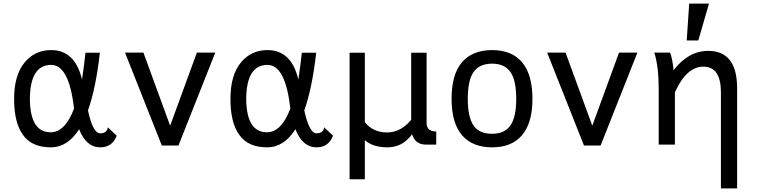

<svg xmlns="http://www.w3.org/2000/svg" viewBox="-20 -806 4228 1070"><path d="M58.6 -254.9Q58.6 -386.2 116 -456.5Q173.3 -526.9 265.1 -526.9Q398.4 -526.9 437 -362.8Q448.2 -435.5 456.5 -512.2H536.6Q514.2 -314 470.2 -190.4Q498 -63 538.1 -63Q576.2 -63 581.1 -96.2L630.4 -49.8Q606 15.1 538.1 15.1Q460.4 15.1 420.9 -85.9Q356.9 15.1 263.2 15.1Q156.2 15.1 107.4 -55.2Q58.6 -122.6 58.6 -254.9ZM392.6 -200.7Q365.2 -444.3 265.1 -444.3Q147.9 -444.3 146.5 -254.9Q147.9 -68.8 262.2 -68.8Q342.3 -68.8 392.6 -200.7Z M974.6 4.9H881.8L676.8 -512.7H779.3L928.2 -105.5L1077.1 -512.7H1179.7Z M1264.2 -254.9Q1264.2 -386.2 1321.5 -456.5Q1378.9 -526.9 1470.7 -526.9Q1604 -526.9 1642.6 -362.8Q1653.8 -435.5 1662.1 -512.2H1742.2Q1719.7 -314 1675.8 -190.4Q1703.6 -63 1743.7 -63Q1781.7 -63 1786.6 -96.2L1835.9 -49.8Q1811.5 15.1 1743.7 15.1Q1666 15.1 1626.5 -85.9Q1562.5 15.1 1468.8 15.1Q1361.8 15.1 1313 -55.2Q1264.2 -122.6 1264.2 -254.9ZM1598.1 -200.7Q1570.8 -444.3 1470.7 -444.3Q1353.5 -444.3 1352.1 -254.9Q1353.5 -68.8 1467.8 -68.8Q1547.9 -68.8 1598.1 -200.7Z M2013.2 192.9H1928.2V-512.2H2013.2V-125Q2058.6 -67.9 2138.2 -67.9Q2212.9 -67.9 2271.5 -138.2V-512.2H2357.4V-119.6Q2357.4 -73.2 2411.1 -73.2V0H2355Q2293.5 0 2276.4 -58.1Q2224.1 15.1 2139.2 15.1Q2058.6 15.1 2013.2 -24.9Z M2722.7 15.1Q2612.8 15.1 2554.7 -52.5Q2496.6 -120.1 2496.6 -254.9Q2496.6 -392.1 2554.9 -459.5Q2613.3 -526.9 2722.7 -526.9Q2833 -526.9 2890.1 -458.3Q2947.3 -389.6 2947.3 -254.9Q2947.3 -121.6 2889.9 -53.2Q2832.5 15.1 2722.7 15.1ZM2722.7 -60.5Q2792.5 -60.5 2824.7 -107.2Q2856.9 -153.8 2856.9 -254.9Q2856.9 -359.4 2824.2 -405.3Q2791.5 -451.2 2722.7 -451.2Q2651.9 -451.2 2619.4 -405Q2586.9 -358.9 2586.9 -254.9Q2586.9 -154.8 2618.2 -107.7Q2649.4 -60.5 2722.7 -60.5Z M3327.1 4.9H3234.4L3029.3 -512.7H3131.8L3280.8 -105.5L3429.7 -512.7H3532.2Z M4087.9 244.1H3997.6V-291Q3997.6 -434.6 3899.9 -434.6Q3805.7 -434.6 3741.2 -291.5V0H3650.9V-309.1Q3650.9 -435.5 3626.5 -512.7H3714.4Q3727.1 -481 3733.9 -414.6Q3816.4 -522.5 3926.8 -522.5Q4087.9 -522.5 4087.9 -314ZM3871.6 -580.6H3807.1L3820.8 -786.1H3931.2Z"/></svg>

Font: Cadman
Style: Regular
Weight: 400
Designer: Paul James MIller
Foundry: High-Logic / Made with FontCreator
Version: Version 2.114;March 28, 2021;FontCreator 13.0.0.2683 64-bit